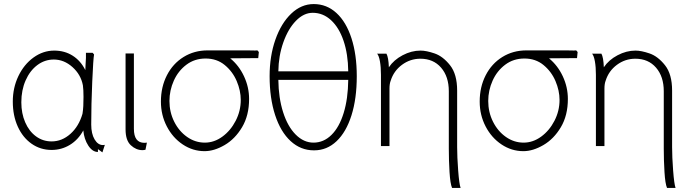

<svg xmlns="http://www.w3.org/2000/svg" viewBox="-20 -739 3402 945"><path d="M247 -490Q298 -490 337.5 -465Q377 -440 400 -394L401 -418Q404 -459 403 -479H436L443 -471Q439 -451 434 -337Q429 -223 429 -126Q429 -81 445.5 -53Q462 -25 487 -25Q493 -25 496 -26L484 11L462 -5V9Q435 9 414.5 -22.5Q394 -54 390 -97Q365 -51 324 -26Q283 -1 234 -1Q179 -1 135.5 -31.5Q92 -62 67.5 -116Q43 -170 43 -239Q43 -307 70.5 -364.5Q98 -422 145 -456Q192 -490 247 -490ZM234 -43Q285 -43 326.5 -80Q368 -117 386 -179Q389 -198 390 -217.5Q391 -237 391 -262Q391 -298 388 -319Q378 -372 336.5 -409Q295 -446 245 -446Q200 -446 163.5 -418.5Q127 -391 106 -343Q85 -295 85 -236V-235Q85 -181 104 -137Q123 -93 157 -68Q191 -43 234 -43Z M639 -476V-105Q639 -36 691 -36Q699 -36 703 -37L696 -2Q688 0 681 0Q650 0 624 -24Q598 -48 598 -102V-476Z M1002 -491H1164H1200Q1211 -491 1224 -490.5Q1237 -490 1247 -491L1254 -483L1251 -453L1113 -452Q1156 -417 1181 -363.5Q1206 -310 1206 -252Q1206 -171 1171.5 -113Q1137 -55 1085.5 -25Q1034 5 987 5Q929 5 879.5 -28Q830 -61 801 -117Q772 -173 772 -239Q772 -311 801.5 -368.5Q831 -426 883.5 -458.5Q936 -491 1002 -491ZM988 -37Q1034 -37 1074.5 -66.5Q1115 -96 1140 -144.5Q1165 -193 1165 -247Q1165 -293 1145 -340Q1125 -387 1086 -419Q1047 -451 992 -451Q938 -451 897.5 -420.5Q857 -390 835.5 -342Q814 -294 814 -242Q814 -187 837.5 -140Q861 -93 901 -65Q941 -37 988 -37Z M1524 -719Q1588 -719 1636 -675Q1684 -631 1710 -550.5Q1736 -470 1736 -364Q1736 -254 1710 -171.5Q1684 -89 1636.5 -44Q1589 1 1526 1H1525Q1460 1 1410.5 -44.5Q1361 -90 1334 -173Q1307 -256 1307 -364Q1307 -463 1335.5 -544Q1364 -625 1413.5 -672Q1463 -719 1524 -719ZM1519 -676Q1475 -676 1436.5 -636.5Q1398 -597 1374.5 -530.5Q1351 -464 1350 -388H1694Q1693 -473 1671 -538Q1649 -603 1609.5 -639.5Q1570 -676 1519 -676ZM1523 -37Q1573 -37 1611.5 -75Q1650 -113 1671.5 -183Q1693 -253 1694 -346H1350Q1351 -257 1373.5 -186.5Q1396 -116 1435.5 -76.5Q1475 -37 1523 -37Z M1894 -408Q1918 -444 1961.5 -467Q2005 -490 2050 -490Q2078 -490 2119 -476Q2160 -462 2195 -418Q2230 -374 2230 -293V-15Q2230 33 2235 99.5Q2240 166 2247 186H2205Q2196 165 2192.5 107.5Q2189 50 2189 -7V-290Q2189 -362 2151 -406Q2113 -450 2049 -450Q1999 -450 1958.5 -420Q1918 -390 1903 -342Q1897 -327 1897 -303V-20H1855V-371Q1855 -409 1850 -437Q1845 -465 1836 -475H1882Q1892 -457 1894 -408Z M2571 -491H2733H2769Q2780 -491 2793 -490.5Q2806 -490 2816 -491L2823 -483L2820 -453L2682 -452Q2725 -417 2750 -363.5Q2775 -310 2775 -252Q2775 -171 2740.5 -113Q2706 -55 2654.5 -25Q2603 5 2556 5Q2498 5 2448.5 -28Q2399 -61 2370 -117Q2341 -173 2341 -239Q2341 -311 2370.5 -368.5Q2400 -426 2452.5 -458.5Q2505 -491 2571 -491ZM2557 -37Q2603 -37 2643.5 -66.5Q2684 -96 2709 -144.5Q2734 -193 2734 -247Q2734 -293 2714 -340Q2694 -387 2655 -419Q2616 -451 2561 -451Q2507 -451 2466.5 -420.5Q2426 -390 2404.5 -342Q2383 -294 2383 -242Q2383 -187 2406.5 -140Q2430 -93 2470 -65Q2510 -37 2557 -37Z M2952 -408Q2976 -444 3019.5 -467Q3063 -490 3108 -490Q3136 -490 3177 -476Q3218 -462 3253 -418Q3288 -374 3288 -293V-15Q3288 33 3293 99.5Q3298 166 3305 186H3263Q3254 165 3250.5 107.5Q3247 50 3247 -7V-290Q3247 -362 3209 -406Q3171 -450 3107 -450Q3057 -450 3016.5 -420Q2976 -390 2961 -342Q2955 -327 2955 -303V-20H2913V-371Q2913 -409 2908 -437Q2903 -465 2894 -475H2940Q2950 -457 2952 -408Z"/></svg>

Font: Gmarket Sans TTF Light
Style: Regular
Weight: 300
Designer: Creative Director : Sungho Lee; Art Director : Kiwoong Choi; Project Manager : Sori Yang, Jongwook Yoon; Font Designer :
Foundry: Sandoll Inc.
Version: Version 1.000;hotconv 1.0.109;makeotfexe 2.5.65596